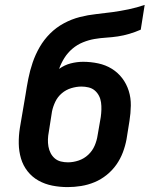

<svg xmlns="http://www.w3.org/2000/svg" viewBox="-20 -755 640 783"><path d="M256 8Q224 8 193.5 2Q163 -4 137 -18.5Q111 -33 92.5 -56.5Q74 -80 65.5 -109Q57 -138 56.5 -169.5Q56 -201 61 -233L84 -368Q89 -401 95.5 -434Q102 -467 113 -499.5Q124 -532 141.5 -562.5Q159 -593 184 -618Q209 -643 240.5 -660Q272 -677 305.5 -685.5Q339 -694 372 -697.5Q405 -701 438 -705.5Q471 -710 504.5 -717Q538 -724 570 -735L554 -634Q531 -624 507.5 -617Q484 -610 460.5 -606.5Q437 -603 413 -601.5Q389 -600 365.5 -596Q342 -592 318.5 -582.5Q295 -573 275.5 -556.5Q256 -540 242.5 -518.5Q229 -497 221 -474Q243 -490 268.5 -496.5Q294 -503 319 -503Q350 -503 380.5 -496.5Q411 -490 436 -474.5Q461 -459 478.5 -436Q496 -413 505 -384.5Q514 -356 513.5 -324.5Q513 -293 508 -262L496 -187Q491 -160 481 -133.5Q471 -107 454.5 -83.5Q438 -60 415 -41.5Q392 -23 365.5 -12Q339 -1 311 3.5Q283 8 256 8ZM257 -93Q279 -93 301 -100.5Q323 -108 340 -124Q357 -140 366 -161Q375 -182 378 -203L391 -278Q393 -293 393.5 -308Q394 -323 392 -337.5Q390 -352 383.5 -364.5Q377 -377 366.5 -386Q356 -395 341.5 -398.5Q327 -402 312 -402Q292 -402 270.5 -395.5Q249 -389 232 -374.5Q215 -360 205.5 -340Q196 -320 192 -300L179 -217Q176 -202 175.5 -187Q175 -172 177.5 -157.5Q180 -143 186.5 -130.5Q193 -118 203.5 -109Q214 -100 228 -96.5Q242 -93 257 -93Z"/></svg>

Font: Iosevka Etoile
Style: Bold Italic
Weight: 700
Italic angle: -9°
Designer: Belleve Invis
Foundry: Belleve Invis
Version: Version 28.1.0; ttfautohint (v1.8.4)